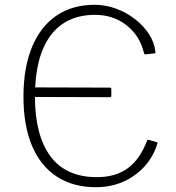

<svg xmlns="http://www.w3.org/2000/svg" viewBox="-20 -772 735 802"><path d="M93 -401Q93 -407 100 -407L440 -406Q445 -406 445 -399V-373Q445 -369 443.5 -367.5Q442 -366 437 -366L103 -367Q93 -367 93 -375ZM375 -752Q421 -752 464.5 -736Q508 -720 543.5 -692.5Q579 -665 602 -630Q625 -595 629 -556Q630 -552 629 -550.5Q628 -549 624 -549L588 -545Q585 -544 583.5 -546Q582 -548 581 -552Q564 -623 508.5 -666.5Q453 -710 377 -710Q255 -710 190.5 -622.5Q126 -535 126 -368Q126 -207 190.5 -119.5Q255 -32 385 -32Q463 -32 514 -69.5Q565 -107 595 -186Q597 -189 601 -188L635 -178Q637 -177 637.5 -175.5Q638 -174 637 -171Q627 -138 609 -110Q591 -82 567 -60Q543 -38 513.5 -22Q484 -6 450.5 2Q417 10 381 10Q285 10 217 -34.5Q149 -79 113.5 -163.5Q78 -248 78 -368Q78 -489 113.5 -575Q149 -661 215.5 -706.5Q282 -752 375 -752Z"/></svg>

Font: Libre Franklin Thin
Style: Regular
Weight: 100
Designer: Pablo Impallari, Rodrigo Fuenzalida, Nhung Nguyen
Foundry: Impallari Type
Version: Version 3.000